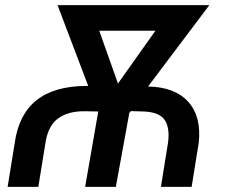

<svg xmlns="http://www.w3.org/2000/svg" viewBox="-20 -731 885 751"><path d="M559.1 -392.6Q665 -390.6 716.8 -332.3Q768.6 -273.9 757.3 -171.9L729.5 0H609.4L637.2 -172.4Q645 -231.4 624 -262Q603 -292.5 542.5 -294.9L491.7 -296.4L485.8 -289.1L433.1 0H313L364.3 -294.9L311.5 -295.9Q246.6 -296.4 207.8 -268.3Q168.9 -240.2 158.2 -174.8L129.9 0H9.8L37.6 -171.9Q53.2 -283.2 122.3 -338.6Q191.4 -394 316.9 -395L325.2 -394.5L205.1 -710.9H798.8ZM441.4 -404.3 587.9 -610.8H368.2Z"/></svg>

Font: Roboto Medium
Style: Italic
Weight: 500
Italic angle: -12°
Designer: Google
Version: Version 2.134; 2016